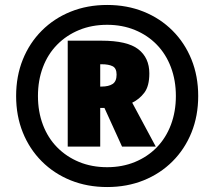

<svg xmlns="http://www.w3.org/2000/svg" viewBox="-20 -744 864 774"><path d="M253 -153V-580H389Q493 -580 537.5 -545.5Q582 -511 582 -448Q582 -397 562 -370.5Q542 -344 513 -330L608 -153H472L401 -309H384V-153ZM389 -395Q418 -395 434 -405.5Q450 -416 450 -443Q450 -469 434 -477Q418 -485 390 -485H384V-395ZM412 10Q332 10 265 -17Q198 -44 148.5 -93.5Q99 -143 72 -210Q45 -277 45 -357Q45 -437 72 -504Q99 -571 148.5 -620.5Q198 -670 265 -697Q332 -724 412 -724Q492 -724 559 -697Q626 -670 675.5 -620.5Q725 -571 752 -504Q779 -437 779 -357Q779 -277 752 -210Q725 -143 675.5 -93.5Q626 -44 559 -17Q492 10 412 10ZM412 -70Q473 -70 524 -91Q575 -112 612 -150Q649 -188 669 -241Q689 -294 689 -357Q689 -420 669 -473Q649 -526 612 -564Q575 -602 524 -623Q473 -644 412 -644Q350 -644 299 -623Q248 -602 210.5 -564Q173 -526 153 -473Q133 -420 133 -357Q133 -294 153 -241Q173 -188 210.5 -150Q248 -112 299 -91Q350 -70 412 -70Z"/></svg>

Font: Noto Sans Symbols Black
Style: Regular
Weight: 900
Version: Version 2.002